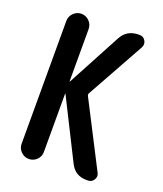

<svg xmlns="http://www.w3.org/2000/svg" viewBox="-135 -819 771 908"><g transform="rotate(20 250.0 -365.0)"><path d="M61.5 -55.7V-673.8Q61.5 -697.3 78.1 -713.9Q94.7 -730.5 117.7 -730.5Q140.6 -730.5 157.2 -713.9Q173.8 -697.3 173.8 -673.8V-411.1V-410.2Q175.8 -410.2 175.8 -411.1L319.3 -679.7Q345.7 -729.5 403.3 -730.5H411.1Q429.7 -730.5 439.5 -713.9Q449.2 -697.3 440.4 -679.7L279.3 -389.6Q275.4 -383.8 279.3 -375L446.3 -49.8Q455.1 -33.2 444.8 -16.6Q434.6 0 416 0H407.2Q350.6 0 325.2 -50.8L175.8 -348.6Q175.8 -349.6 173.8 -349.6V-348.6V-55.7Q173.8 -32.2 157.2 -16.1Q140.6 0 117.7 0Q94.7 0 78.1 -16.6Q61.5 -33.2 61.5 -55.7Z"/></g></svg>

Font: Rounded Mgen+ 1m medium
Style: Regular
Weight: 500
Designer: [Source Han Sans]
Ryoko NISHIZUKA  (kana & ideographs); Paul D. Hunt (Latin, Greek & Cyrillic); Wenlong ZHANG  (bopomofo
Version: Version 1.059.20150602